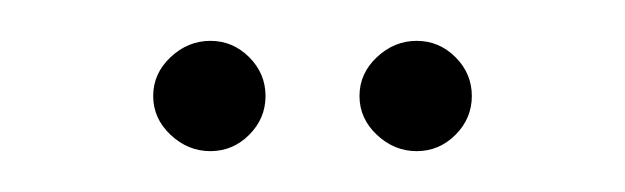

<svg xmlns="http://www.w3.org/2000/svg" viewBox="-20 -726 306 94"><path d="M184 -652Q173 -652 164.5 -660Q156 -668 156 -679Q156 -690 164.5 -698Q173 -706 184 -706Q195 -706 203 -698Q211 -690 211 -679Q211 -668 203 -660Q195 -652 184 -652ZM83 -652Q72 -652 63.5 -660Q55 -668 55 -679Q55 -690 63.5 -698Q72 -706 83 -706Q94 -706 102 -698Q110 -690 110 -679Q110 -668 102 -660Q94 -652 83 -652Z"/></svg>

Font: Stick No Bills ExtraLight
Style: Regular
Weight: 200
Designer: Kosala Senevirathne, Siva Puranthara, Lasantha Premarathna, Tharique Azeez
Foundry: mooniak
Version: Version 2.000